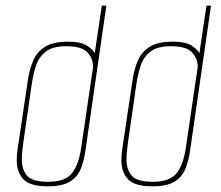

<svg xmlns="http://www.w3.org/2000/svg" viewBox="-20 -650 778 677"><path d="M148 7Q86 7 62.5 -18Q39 -43 39 -85Q39 -103 42 -124L79 -372Q85 -410 98.5 -439.5Q112 -469 140.5 -486Q169 -503 220 -503Q267 -503 288.5 -488Q310 -473 314 -462L339 -630H355L282 -124Q277 -86 265.5 -56.5Q254 -27 227 -10Q200 7 148 7ZM150 -9Q209 -9 233 -38.5Q257 -68 266 -127L307 -406Q308 -409 308 -412Q308 -415 308 -417Q308 -443 288.5 -465Q269 -487 213 -487Q166 -487 141.5 -468Q117 -449 107 -418.5Q97 -388 92 -354L62 -146Q60 -130 58.5 -116Q57 -102 57 -88Q57 -52 75.5 -30.5Q94 -9 150 -9Z M517 7Q455 7 431.5 -18Q408 -43 408 -85Q408 -103 411 -124L448 -372Q454 -410 467.5 -439.5Q481 -469 509.5 -486Q538 -503 589 -503Q636 -503 657.5 -488Q679 -473 683 -462L708 -630H724L651 -124Q646 -86 634.5 -56.5Q623 -27 596 -10Q569 7 517 7ZM519 -9Q578 -9 602 -38.5Q626 -68 635 -127L676 -406Q677 -409 677 -412Q677 -415 677 -417Q677 -443 657.5 -465Q638 -487 582 -487Q535 -487 510.5 -468Q486 -449 476 -418.5Q466 -388 461 -354L431 -146Q429 -130 427.5 -116Q426 -102 426 -88Q426 -52 444.5 -30.5Q463 -9 519 -9Z"/></svg>

Font: Alumni Sans Pinstripe
Style: Italic
Weight: 400
Italic angle: -8°
Designer: Robert E. Leuschke
Foundry: Robert E. Leuschke
Version: Version 1.010; ttfautohint (v1.8.4.7-5d5b)